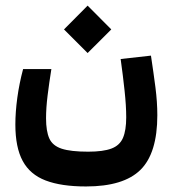

<svg xmlns="http://www.w3.org/2000/svg" viewBox="-20 -488 626 690"><path d="M289.1 182.1Q200.2 182.1 144 160.6Q87.9 139.2 61.5 90.3Q35.2 41.5 35.2 -40.5Q35.2 -85 42.2 -136.7Q49.3 -188.5 63 -239.7H164.6Q156.7 -190.4 151.1 -145.3Q145.5 -100.1 145.5 -63Q145.5 -16.6 157.2 9.5Q168.9 35.6 201.7 46.4Q234.4 57.1 296.9 57.1Q350.6 57.1 380.4 45.9Q410.2 34.7 421.9 7.6Q433.6 -19.5 433.6 -66.4Q433.6 -107.4 427.7 -162.1Q421.9 -216.8 413.6 -275.9L522.5 -288.1Q531.7 -227.1 538.6 -174.1Q545.4 -121.1 545.4 -74.2Q545.4 62.5 484.9 122.3Q424.3 182.1 289.1 182.1ZM294.9 -297.4 210 -382.3 294.9 -467.8 379.9 -382.3Z"/></svg>

Font: CaskaydiaCove NF SemiBold
Style: Regular
Weight: 600
Designer: Aaron Bell
Foundry: Saja Typeworks
Version: Version 2111.001; VTT 6.35;Nerd Fonts 3.2.1